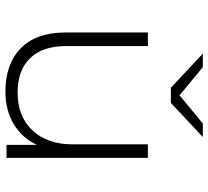

<svg xmlns="http://www.w3.org/2000/svg" viewBox="-50 -715 769 709"><g transform="rotate(90 334.5 -360.5)"><path d="M563 -522H513V-244C513 -182 495.8 -132.7 461.5 -96C427.2 -59.3 380.7 -41 322 -41C267.3 -41 225 -56.3 195 -87C165 -117.7 150 -162.3 150 -221V-522H100V-217C100 -145.7 119.3 -91 158 -53C196.7 -15 250 4 318 4C364 4 404 -6.2 438 -26.5C472 -46.8 497.7 -75.3 515 -112V0H563ZM486 -725H436L332 -639L228 -725H178L304 -607H360Z"/></g></svg>

Font: Montserrat Custom ExtraLight
Style: Regular
Weight: 300
Designer: Julieta Ulanovsky
Foundry: Julieta Ulanovsky
Version: Version 7.200